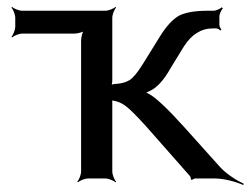

<svg xmlns="http://www.w3.org/2000/svg" viewBox="-20 -515 723 554"><path d="M402 -150 528 -7C530 -5 531 1 531 3L534 4C535 3 541 0 543 0H600C627 0 663 10 682 19L683 15C665 7 633 -13 615 -33L510 -150C462 -203 428 -235 408 -245C404 -247 398 -250 395 -250V-246C399 -246 405 -249 409 -251C431 -260 452 -282 472 -318L510 -380C532 -415 560 -433 594 -433H604C608 -433 614 -429 616 -427L619 -430C617 -432 613 -438 613 -443V-467C613 -475 619 -487 623 -491L620 -494C616 -490 604 -484 596 -484H579C542 -484 515 -479 497 -470C479 -460 460 -440 441 -409L392 -330C377 -306 365 -291 354 -284C344 -278 332 -274 315 -273C310 -273 300 -271 297 -268L300 -265C303 -268 304 -279 304 -284V-464C304 -473 310 -488 315 -493L313 -495C308 -490 293 -484 284 -484H44C35 -484 20 -490 15 -495L13 -493C18 -488 24 -473 24 -464V-438C24 -429 18 -414 13 -409L15 -407C20 -412 35 -418 44 -418H194C203 -418 220 -422 225 -427L223 -429C218 -424 214 -407 214 -398V-20C214 -11 208 4 203 9L205 11C210 6 225 0 234 0H284C293 0 308 6 313 11L315 9C310 4 304 -11 304 -20V-218C304 -221 304 -227 302 -229L299 -227C301 -225 307 -224 310 -224C320 -222 330 -218 340 -211C353 -202 373 -182 402 -150Z"/></svg>

Font: Gamestation Storm
Style: Regular
Weight: 400
Designer: Jonas Hecksher
Foundry: Jonas Hecksher, Playtypeª, e-types AS
Version: Version 1.003